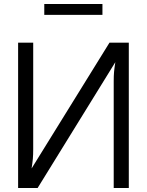

<svg xmlns="http://www.w3.org/2000/svg" viewBox="-20 -934 730 954"><path d="M167 0 553 -625C547 -586 545 -568 545 -529V0H620V-722H524L137 -97C143 -136 145 -154 145 -193V-722H70V0ZM489 -860V-914H200V-860Z"/></svg>

Font: Perun Light
Style: Regular
Weight: 300
Foundry: Copyright (c) Stefan Peev, Context Ltd, 2016
Version: Version 1.089